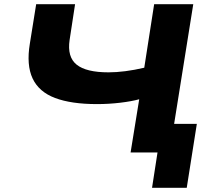

<svg xmlns="http://www.w3.org/2000/svg" viewBox="-20 -725 1037 913"><path d="M703 168 729 0H601L642 -253Q606 -243 551.5 -236.5Q497 -230 441 -230Q319 -230 242 -259Q165 -288 135 -352Q105 -416 122 -518L152 -705H337L311 -535Q299 -454 344.5 -417.5Q390 -381 496 -381Q533 -381 576 -386.5Q619 -392 666 -403L713 -705H899L808 -136H916L868 168Z"/></svg>

Font: Nunito Sans 7pt Expanded ExtraBold
Style: Italic
Weight: 800
Width: 7
Italic angle: -9°
Designer: Vernon Adams
Foundry: Vernon Adams
Version: Version 3.101;gftools[0.9.27]